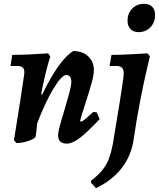

<svg xmlns="http://www.w3.org/2000/svg" viewBox="-20 -740 831 1004"><path d="M501 -117Q435 -47 396.5 -18Q358 11 330 11Q284 11 284 -32Q284 -49 292.5 -81Q301 -113 318 -168Q331 -211 342 -252.5Q353 -294 353 -312Q353 -329 346 -338.5Q339 -348 327 -348Q303 -348 260.5 -278Q218 -208 175 -97L167 -28Q165 -16 131.5 -4Q98 8 66 8L53 -7Q71 -115 85.5 -210.5Q100 -306 107 -354Q109 -376 100 -385.5Q91 -395 69 -395H35L44 -453Q120 -453 232 -461L243 -445Q230 -404 216.5 -348Q203 -292 195 -247L201 -246Q243 -334 284.5 -392.5Q326 -451 363 -473Q412 -473 441.5 -445Q471 -417 471 -373Q471 -350 460 -309.5Q449 -269 429 -207Q404 -132 399 -107L402 -104Q409 -104 420.5 -113Q432 -122 468 -155L486 -152ZM647 -631Q647 -671 671.5 -695.5Q696 -720 734 -720Q761 -720 776 -704.5Q791 -689 791 -662Q791 -623 766.5 -597.5Q742 -572 705 -572Q678 -572 662.5 -588Q647 -604 647 -631ZM482 244 455 214 458 203Q515 161 540 111Q565 61 578 -36Q586 -81 606.5 -208.5Q627 -336 627 -356Q627 -376 618 -385.5Q609 -395 588 -395H553L563 -453Q609 -453 670.5 -456.5Q732 -460 751 -461L764 -446Q760 -429 745.5 -367Q731 -305 712.5 -210Q694 -115 680 -18Q668 72 617.5 137.5Q567 203 482 244Z"/></svg>

Font: Alegreya
Style: Bold Italic
Weight: 700
Italic angle: -7°
Designer: Juan Pablo del Peral
Foundry: Huerta Tipografica
Version: Version 2.007; ttfautohint (v1.6)